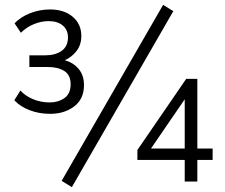

<svg xmlns="http://www.w3.org/2000/svg" viewBox="-20 -748 925 791"><path d="M187 -279Q141 -279 102 -294Q63 -309 39 -335L64 -375Q85 -352 117 -339Q149 -326 185 -326Q220 -326 245.5 -344Q271 -362 271 -401Q271 -439 245 -455.5Q219 -472 176 -472H101V-520H165Q208 -520 234 -538.5Q260 -557 260 -594Q260 -625 238.5 -643Q217 -661 180 -661Q150 -661 119.5 -648.5Q89 -636 66 -613L40 -652Q66 -679 105 -694Q144 -709 186 -709Q244 -709 279.5 -679Q315 -649 315 -600Q315 -563 295 -537.5Q275 -512 247 -500Q282 -490 304 -464Q326 -438 326 -397Q326 -340 285.5 -309.5Q245 -279 187 -279ZM276 23 234 -3 652 -728 694 -702ZM741 0V-89H546V-130L747 -423H793V-136H856V-89H793V0ZM741 -136V-339L602 -136Z"/></svg>

Font: Nunito Sans Light
Style: Regular
Weight: 300
Designer: Vernon Adams
Foundry: Vernon Adams
Version: Version 3.101; ttfautohint (v1.8.4.7-5d5b);gftools[0.9.27]